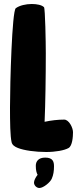

<svg xmlns="http://www.w3.org/2000/svg" viewBox="-20 -740 395 960"><path d="M301 -142C270 -142 235 -138 203 -131C207 -221 209 -358 209 -474C209 -526 206 -698 200 -704C189 -715 165 -720 139 -720C110 -720 78 -713 59 -699C40 -685 30 -324 30 -203C30 -128 31 -59 38 -29C41 -15 54 -6 70 0C100 12 156 20 211 20C258 20 302 12 323 0C342 -11 345 -57 345 -79C345 -101 325 -142 301 -142ZM206 48C173 48 159 66 159 89C159 112 163 125 168 134C157 148 150 163 150 173C150 187 163 200 177 200C197 200 232 171 239 153C247 135 250 115 250 92C250 69 245 48 206 48Z"/></svg>

Font: Manosque
Style: Regular
Weight: 400
Designer: Ariel Martín Pérez
Foundry: Ariel Martín Pérez
Version: Version 1.005;hotconv 1.0.109;makeotfexe 2.5.65596